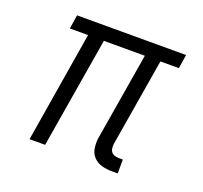

<svg xmlns="http://www.w3.org/2000/svg" viewBox="-98 -632 796 753"><g transform="rotate(20 300.0 -256.0)"><path d="M439 8Q417 8 397 2.5Q377 -3 363 -17.5Q349 -32 345.5 -53Q342 -74 345 -96L406 -462H235L158 0H93L169 -462H93L102 -520H557L548 -462H471L410 -96Q409 -86 410 -77Q411 -68 416.5 -61.5Q422 -55 430.5 -52.5Q439 -50 448 -50H464V8Z"/></g></svg>

Font: Iosevka Etoile Light Oblique
Style: Regular
Weight: 300
Italic angle: -9°
Designer: Belleve Invis
Foundry: Belleve Invis
Version: Version 15.5.2; ttfautohint (v1.8.4)